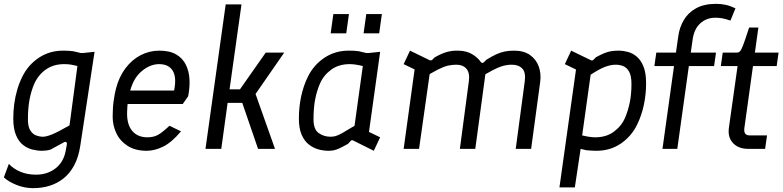

<svg xmlns="http://www.w3.org/2000/svg" viewBox="-21 -773 4068 997"><path d="M151 204Q106 204 64 187Q22 170 -1 148L25 78Q48 103 84 118.5Q120 134 166 134Q225 134 267 101.5Q309 69 320 11L326 -22Q328 -32 322.5 -35Q317 -38 309 -33L241 4Q231 7 219.5 8.5Q208 10 197 10Q173 10 147 3.5Q121 -3 98.5 -20.5Q76 -38 62 -71.5Q48 -105 48 -158Q48 -197 53 -234Q58 -271 68.5 -307Q79 -343 95 -375Q125 -436 180.5 -473Q236 -510 306 -510Q337 -510 359 -507L397 -498Q404 -497 413 -498L470 -504L396 -17Q387 43 364.5 85Q342 127 309.5 153Q277 179 237 191.5Q197 204 151 204ZM202 -63Q219 -63 249 -75Q279 -87 340 -122L381 -430Q362 -435 347 -437.5Q332 -440 312 -440Q258 -440 218.5 -413Q179 -386 157 -338Q141 -301 132.5 -257Q124 -213 124 -153Q124 -115 136.5 -95.5Q149 -76 167 -69.5Q185 -63 202 -63Z M741 10Q682 10 642.5 -15Q603 -40 583.5 -80.5Q564 -121 564 -167Q564 -214 569.5 -251.5Q575 -289 581 -312Q597 -374 630.5 -418.5Q664 -463 709.5 -486.5Q755 -510 806 -510Q861 -510 894.5 -490Q928 -470 944.5 -436Q961 -402 963 -360Q965 -318 956 -273L928 -233H626L635 -303H883Q897 -371 876 -405.5Q855 -440 805 -440Q757 -440 712 -401Q667 -362 650 -282Q646 -261 643 -243.5Q640 -226 639 -191Q637 -128 665 -94Q693 -60 745 -60Q777 -60 800 -73Q823 -86 859 -120L919 -91Q870 -33 826 -11.5Q782 10 741 10Z M1046 0 1151 -750H1233L1171 -309H1225L1359 -500H1455L1306 -285L1407 0H1319L1237 -239H1161L1128 0Z M1684 10Q1660 10 1633.5 3Q1607 -4 1583.5 -22Q1560 -40 1545.5 -73Q1531 -106 1531 -158Q1531 -216 1542.5 -271Q1554 -326 1578 -375Q1608 -436 1663.5 -473Q1719 -510 1789 -510Q1804 -510 1816.5 -509.5Q1829 -509 1842 -507L1880 -498Q1887 -497 1896 -498L1953 -504L1895 -88L1953 -60L1920 10L1814 -43Q1805 -48 1800 -41L1786 -26Q1759 -11 1742 -3Q1725 5 1712 7.5Q1699 10 1684 10ZM1695 -63Q1709 -63 1722 -66.5Q1735 -70 1757 -82.5Q1779 -95 1820 -120L1863 -430Q1823 -440 1795 -440Q1738 -440 1698.5 -411Q1659 -382 1640 -338Q1624 -301 1615.5 -257Q1607 -213 1607 -153Q1607 -101 1634 -82Q1661 -63 1695 -63ZM1867 -600 1881 -700H1962L1948 -600ZM1696 -600 1710 -700H1791L1777 -600Z M2075 0 2137 -449 2166 -396 2075 -440 2108 -510 2209 -461Q2218 -457 2224 -463L2236 -475Q2271 -495 2299 -503Q2327 -511 2360 -510Q2401 -509 2430 -492Q2459 -475 2475 -452Q2483 -441 2493 -451L2505 -463Q2534 -481 2556 -491Q2578 -501 2599.5 -505.5Q2621 -510 2648 -510Q2699 -510 2731 -487.5Q2763 -465 2776.5 -428Q2790 -391 2784 -347L2737 0H2657L2704 -351Q2710 -397 2691 -417Q2672 -437 2637 -437Q2613 -437 2590 -430.5Q2567 -424 2535.5 -407.5Q2504 -391 2453 -359L2504 -421L2447 0H2367L2414 -354Q2419 -395 2401 -416Q2383 -437 2349 -437Q2326 -437 2304.5 -432Q2283 -427 2251.5 -411Q2220 -395 2166 -362L2215 -423L2155 0Z M2884 200 2970 -412 2912 -440 2945 -510 3046 -461Q3054 -456 3061 -463L3074 -476Q3098 -489 3116 -496.5Q3134 -504 3151.5 -507Q3169 -510 3191 -510Q3214 -510 3239 -503.5Q3264 -497 3285.5 -479Q3307 -461 3320.5 -427.5Q3334 -394 3334 -340Q3334 -284 3322.5 -229Q3311 -174 3287 -125Q3257 -64 3202 -27Q3147 10 3076 10Q3061 10 3049 9Q3037 8 3023 7L2994 0L2964 200ZM3070 -60Q3127 -60 3166.5 -89Q3206 -118 3225 -162Q3241 -200 3249.5 -242.5Q3258 -285 3258 -337Q3258 -380 3245.5 -401.5Q3233 -423 3214.5 -430Q3196 -437 3177 -437Q3150 -437 3120 -425.5Q3090 -414 3046 -385L3002 -70Q3042 -60 3070 -60Z M3419 0 3479 -430H3377L3387 -500H3489L3501 -584Q3507 -630 3529.5 -668.5Q3552 -707 3593.5 -730Q3635 -753 3697 -753Q3723 -753 3746.5 -748Q3770 -743 3798 -730L3772 -666Q3750 -674 3732 -677.5Q3714 -681 3694 -681Q3647 -681 3614.5 -651Q3582 -621 3575 -563L3566 -500H3697L3687 -430H3556L3496 0Z M3865 0Q3813 0 3785 -30.5Q3757 -61 3764 -110L3809 -430H3722L3732 -500H3806Q3815 -500 3821.5 -506.5Q3828 -513 3837.5 -537.5Q3847 -562 3864 -615L3869 -630H3917L3899 -500H4022L4012 -430H3889L3844 -106Q3842 -89 3848.5 -79.5Q3855 -70 3871 -70H3962L3952 0Z"/></svg>

Font: Finlandica
Style: Italic
Weight: 400
Italic angle: -8°
Designer: Niklas Ekholm, Juho Hiilivirta, Jaakko Suomalainen
Foundry: Helsinki Type Studio
Version: Version 1.064